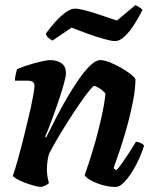

<svg xmlns="http://www.w3.org/2000/svg" viewBox="-20 -737 591 757"><path d="M142 0Q132 0 114 -5Q96 -10 77.5 -17Q59 -24 46 -31.5Q33 -39 31 -44Q41 -74 54 -121Q67 -168 79.5 -220Q92 -272 102 -315Q108 -343 112 -366.5Q116 -390 116 -399Q116 -409 109.5 -414Q103 -419 87 -419H39Q39 -431 42 -444Q45 -457 47 -464Q62 -471 88 -479.5Q114 -488 139.5 -494Q165 -500 178 -500Q205 -500 222.5 -487.5Q240 -475 240 -449Q240 -437 233 -411Q226 -385 215.5 -353Q205 -321 193.5 -289Q182 -257 172.5 -233Q163 -209 158 -199L162 -195Q179 -230 200 -270.5Q221 -311 244.5 -351.5Q268 -392 291.5 -425.5Q315 -459 336.5 -479.5Q358 -500 375 -500Q391 -500 413.5 -491Q436 -482 458.5 -469Q481 -456 496.5 -443.5Q512 -431 514 -425Q514 -388 505.5 -343.5Q497 -299 485 -253.5Q473 -208 460.5 -169.5Q448 -131 438.5 -105Q429 -79 428 -73L439 -66Q449 -76 463 -96Q477 -116 491.5 -138.5Q506 -161 516 -178Q525 -178 535 -173Q545 -168 548 -163Q542 -142 530 -114.5Q518 -87 501.5 -60.5Q485 -34 468 -17Q451 0 436 0Q409 0 382 -8Q355 -16 335.5 -27.5Q316 -39 314 -47Q318 -58 329.5 -92.5Q341 -127 354.5 -174Q368 -221 379.5 -272Q391 -323 396 -368Q386 -380 372 -389Q358 -398 351 -398Q347 -398 331.5 -379Q316 -360 295 -329.5Q274 -299 251 -263Q228 -227 207.5 -192Q187 -157 173 -130Q165 -101 165 -68Q165 -43 173 -15Q168 -10 158.5 -5.5Q149 -1 142 0ZM434 -575Q420 -575 389.5 -583.5Q359 -592 324.5 -604.5Q290 -617 262 -628L187 -577Q181 -580 172 -587Q163 -594 161 -605Q177 -627 197.5 -650Q218 -673 238.5 -688Q259 -703 276 -703Q290 -703 318.5 -695.5Q347 -688 380 -676.5Q413 -665 441 -656L514 -717Q519 -714 527.5 -709.5Q536 -705 542 -698Q528 -670 510 -641.5Q492 -613 472 -594Q452 -575 434 -575Z"/></svg>

Font: Texturina 72pt 72pt ExtraBold
Style: Italic
Weight: 800
Italic angle: -11°
Designer: Guillermo Torres Carreño
Foundry: Omnibus-Type
Version: Version 1.002; ttfautohint (v1.8.3)